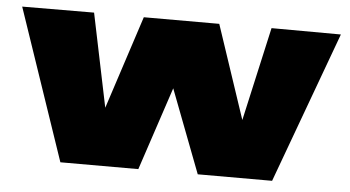

<svg xmlns="http://www.w3.org/2000/svg" viewBox="-43 -620 1262 692"><g transform="rotate(5 587.5 -274.0)"><path d="M197 0 11 -547 271 -548 341 -210 451 -547H724L837 -209L913 -548L1164 -547L963 0H694L579 -301L479 0Z"/></g></svg>

Font: Georama ExtraExtended ExtraBold
Style: Regular
Weight: 800
Width: 8
Designer: Jean-Baptiste Levee
Foundry: Production Type
Version: Version 1.000